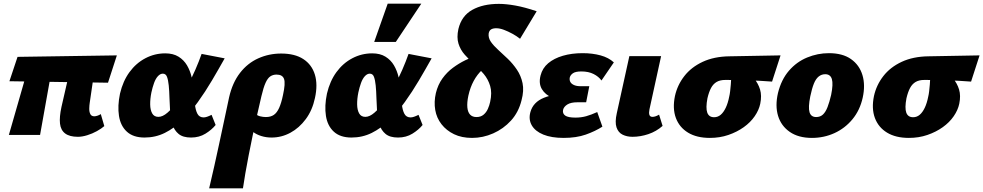

<svg xmlns="http://www.w3.org/2000/svg" viewBox="-20 -731 5326 1040"><path d="M402 10Q357 10 333 -8Q309 -26 305 -61.5Q301 -97 313 -152L373 -414H501L466 -174Q464 -161 463.5 -143.5Q463 -126 469 -113.5Q475 -101 491 -101Q497 -101 507 -104Q517 -107 526 -113L545 -48Q529 -34 504.5 -20.5Q480 -7 452.5 1.5Q425 10 402 10ZM28 0 147 -414H271L197 0ZM565 -283 31 -291 75 -423 613 -431Z M763 14Q702 14 667.5 -17.5Q633 -49 624.5 -103Q616 -157 630 -224Q646 -292 681.5 -340.5Q717 -389 767.5 -415.5Q818 -442 875 -442Q918 -442 947 -424Q976 -406 993 -377Q1010 -348 1018 -313Q1026 -278 1029 -243Q1032 -202 1035.5 -168Q1039 -134 1049.5 -114.5Q1060 -95 1083 -95Q1091 -95 1101.5 -98.5Q1112 -102 1126 -109L1148 -54Q1127 -28 1093 -7Q1059 14 1015 14Q971 14 947.5 -5.5Q924 -25 914 -56.5Q904 -88 901.5 -126Q899 -164 898 -200Q897 -239 894 -268.5Q891 -298 884.5 -315Q878 -332 862 -332Q848 -332 835.5 -318.5Q823 -305 814.5 -281.5Q806 -258 800 -230Q793 -195 793.5 -165Q794 -135 804.5 -116.5Q815 -98 838 -98Q861 -98 887 -120.5Q913 -143 940.5 -179.5Q968 -216 993 -261.5Q1018 -307 1038 -353Q1058 -399 1072 -439L1197 -415Q1164 -356 1128 -295Q1092 -234 1052 -178.5Q1012 -123 967.5 -79.5Q923 -36 872.5 -11Q822 14 763 14Z M1113 289Q1128 225 1141 167.5Q1154 110 1166 53.5Q1178 -3 1191.5 -65.5Q1205 -128 1221 -204Q1239 -283 1280 -336Q1321 -389 1379 -415Q1437 -441 1503 -441Q1577 -441 1623 -411Q1669 -381 1685.5 -327Q1702 -273 1686 -200Q1672 -134 1636.5 -86Q1601 -38 1553 -12Q1505 14 1451 14Q1422 14 1396 6Q1370 -2 1351.5 -16Q1333 -30 1328 -48L1361 -117Q1373 -105 1389 -101Q1405 -97 1420 -97Q1446 -97 1463 -108.5Q1480 -120 1492 -146.5Q1504 -173 1513 -217Q1527 -280 1518.5 -303.5Q1510 -327 1478 -327Q1459 -327 1444.5 -317.5Q1430 -308 1418.5 -282.5Q1407 -257 1396 -210Q1384 -160 1372 -105.5Q1360 -51 1348.5 3.5Q1337 58 1327 110Q1317 162 1309 207.5Q1301 253 1296 289Z M1884 14Q1823 14 1788.5 -17.5Q1754 -49 1745.5 -103Q1737 -157 1751 -224Q1767 -292 1802.5 -340.5Q1838 -389 1888.5 -415.5Q1939 -442 1996 -442Q2039 -442 2068 -424Q2097 -406 2114 -377Q2131 -348 2139 -313Q2147 -278 2150 -243Q2153 -202 2156.5 -168Q2160 -134 2170.5 -114.5Q2181 -95 2204 -95Q2212 -95 2222.5 -98.5Q2233 -102 2247 -109L2269 -54Q2248 -28 2214 -7Q2180 14 2136 14Q2092 14 2068.5 -5.5Q2045 -25 2035 -56.5Q2025 -88 2022.5 -126Q2020 -164 2019 -200Q2018 -239 2015 -268.5Q2012 -298 2005.5 -315Q1999 -332 1983 -332Q1969 -332 1956.5 -318.5Q1944 -305 1935.5 -281.5Q1927 -258 1921 -230Q1914 -195 1914.5 -165Q1915 -135 1925.5 -116.5Q1936 -98 1959 -98Q1982 -98 2008 -120.5Q2034 -143 2061.5 -179.5Q2089 -216 2114 -261.5Q2139 -307 2159 -353Q2179 -399 2193 -439L2318 -415Q2285 -356 2249 -295Q2213 -234 2173 -178.5Q2133 -123 2088.5 -79.5Q2044 -36 1993.5 -11Q1943 14 1884 14ZM2007 -504 2080 -711H2262L2124 -504Z M2537 16Q2481 16 2439.5 -4Q2398 -24 2371.5 -58Q2345 -92 2337.5 -135.5Q2330 -179 2341 -227Q2352 -272 2376.5 -306Q2401 -340 2433.5 -364Q2466 -388 2500 -404.5Q2534 -421 2565.5 -432Q2597 -443 2618 -451L2654 -396Q2620 -379 2592.5 -353.5Q2565 -328 2546 -293Q2527 -258 2517 -213Q2509 -175 2511.5 -149Q2514 -123 2526.5 -110Q2539 -97 2561 -97Q2584 -97 2599 -109.5Q2614 -122 2622.5 -141Q2631 -160 2635 -179Q2646 -229 2635 -265.5Q2624 -302 2600.5 -330Q2577 -358 2549 -383Q2521 -408 2497.5 -434.5Q2474 -461 2463.5 -494.5Q2453 -528 2463 -574Q2480 -645 2538 -677.5Q2596 -710 2682 -710Q2721 -710 2771.5 -701Q2822 -692 2887 -670L2797 -521Q2778 -536 2755 -548.5Q2732 -561 2709.5 -569.5Q2687 -578 2668 -578Q2651 -578 2640.5 -572Q2630 -566 2627 -550Q2624 -526 2639 -504.5Q2654 -483 2679 -460.5Q2704 -438 2731 -412Q2758 -386 2780 -353.5Q2802 -321 2810.5 -280.5Q2819 -240 2805 -188Q2789 -123 2748 -78Q2707 -33 2651.5 -8.5Q2596 16 2537 16Z M3033 16Q2967 16 2923 -2Q2879 -20 2860.5 -52Q2842 -84 2853 -124Q2868 -178 2926.5 -201.5Q2985 -225 3066 -225L3059 -185Q3010 -185 2971.5 -201.5Q2933 -218 2915 -248.5Q2897 -279 2908 -322Q2918 -362 2949.5 -388.5Q2981 -415 3029 -429Q3077 -443 3136 -443Q3189 -443 3233 -431Q3277 -419 3305 -393L3238 -295Q3223 -316 3195.5 -330Q3168 -344 3129 -344Q3097 -344 3083 -334Q3069 -324 3066 -310Q3064 -296 3070 -286Q3076 -276 3090 -270Q3104 -264 3125 -264H3172L3155 -177H3108Q3072 -177 3053 -165Q3034 -153 3030 -136Q3026 -116 3041.5 -105Q3057 -94 3097 -94Q3128 -94 3155 -101.5Q3182 -109 3215 -124L3243 -45Q3204 -20 3153 -2Q3102 16 3033 16Z M3406 10Q3376 10 3352.5 -1.5Q3329 -13 3319.5 -41Q3310 -69 3321 -118L3389 -427H3561L3498 -139Q3494 -120 3497.5 -109Q3501 -98 3514 -98Q3521 -98 3529.5 -100.5Q3538 -103 3550 -110L3569 -49Q3535 -19 3492 -4.5Q3449 10 3406 10Z M3825 16Q3754 16 3707 -12.5Q3660 -41 3641 -92Q3622 -143 3636 -211Q3649 -270 3686.5 -318.5Q3724 -367 3786 -396Q3848 -425 3932 -426L4208 -431L4162 -289Q4097 -294 4033 -296Q3969 -298 3909 -298Q3880 -298 3861.5 -287Q3843 -276 3831.5 -254.5Q3820 -233 3812 -199Q3802 -146 3811 -121Q3820 -96 3848 -96Q3868 -96 3883.5 -109Q3899 -122 3911 -147Q3923 -172 3930 -208Q3933 -220 3935 -237.5Q3937 -255 3938.5 -272.5Q3940 -290 3940.5 -305Q3941 -320 3939 -327L4013 -358Q4042 -333 4064.5 -306Q4087 -279 4097 -246Q4107 -213 4098 -169Q4091 -135 4068 -101.5Q4045 -68 4008.5 -42Q3972 -16 3925.5 0Q3879 16 3825 16Z M4378 16Q4305 16 4258 -16.5Q4211 -49 4194.5 -103.5Q4178 -158 4194 -227Q4212 -300 4253.5 -348Q4295 -396 4352 -419.5Q4409 -443 4470 -443Q4544 -443 4589.5 -411Q4635 -379 4651.5 -324.5Q4668 -270 4653 -202Q4638 -134 4597.5 -85Q4557 -36 4500 -10Q4443 16 4378 16ZM4401 -97Q4423 -97 4437.5 -110.5Q4452 -124 4462.5 -151Q4473 -178 4482 -217Q4494 -276 4486 -302.5Q4478 -329 4450 -329Q4430 -329 4414.5 -316.5Q4399 -304 4388.5 -278Q4378 -252 4369 -209Q4357 -149 4365 -123Q4373 -97 4401 -97Z M4903 16Q4832 16 4785 -12.5Q4738 -41 4719 -92Q4700 -143 4714 -211Q4727 -270 4764.5 -318.5Q4802 -367 4864 -396Q4926 -425 5010 -426L5286 -431L5240 -289Q5175 -294 5111 -296Q5047 -298 4987 -298Q4958 -298 4939.5 -287Q4921 -276 4909.5 -254.5Q4898 -233 4890 -199Q4880 -146 4889 -121Q4898 -96 4926 -96Q4946 -96 4961.5 -109Q4977 -122 4989 -147Q5001 -172 5008 -208Q5011 -220 5013 -237.5Q5015 -255 5016.5 -272.5Q5018 -290 5018.5 -305Q5019 -320 5017 -327L5091 -358Q5120 -333 5142.5 -306Q5165 -279 5175 -246Q5185 -213 5176 -169Q5169 -135 5146 -101.5Q5123 -68 5086.5 -42Q5050 -16 5003.5 0Q4957 16 4903 16Z"/></svg>

Font: Ysabeau Black
Style: Italic
Weight: 900
Italic angle: -12°
Version: Version 2.000;gftools[0.9.27.dev2+g8671c4b]